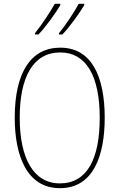

<svg xmlns="http://www.w3.org/2000/svg" viewBox="-20 -973 624 1003"><path d="M420 -946V-953H391C371 -915 323 -841 288 -800V-793H306C345 -833 400 -911 420 -946ZM295 -946V-953H266C245 -915 199 -844 163 -800V-793H181C220 -833 275 -911 295 -946ZM527 -358C527 -576 457 -724 295 -724C141 -724 57 -594 57 -358C57 -164 118 10 293 10C467 10 527 -158 527 -358ZM83 -358C83 -569 152 -699 295 -699C430 -699 501 -576 501 -358C501 -141 434 -15 293 -15C155 -15 83 -146 83 -358Z"/></svg>

Font: Noto Sans Sinhala UI Condensed Thin
Style: Regular
Weight: 100
Width: 3
Designer: Jelle Bosma - Monotype Design Team
Foundry: Monotype Imaging Inc.
Version: Version 2.006